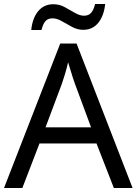

<svg xmlns="http://www.w3.org/2000/svg" viewBox="-20 -933 679 953"><path d="M545 0 459 -221H176L91 0H0L279 -717H360L638 0ZM352 -517Q349 -525 342 -546Q335 -567 328.5 -589.5Q322 -612 318 -624Q311 -593 302 -563.5Q293 -534 287 -517L206 -301H432ZM135 -784Q141 -843 169.5 -877.5Q198 -912 245 -912Q275 -912 301.5 -897.5Q328 -883 352 -869Q376 -855 397 -855Q420 -855 432.5 -869.5Q445 -884 452 -913H502Q496 -855 468 -820Q440 -785 393 -785Q365 -785 338.5 -799Q312 -813 287.5 -827.5Q263 -842 241 -842Q217 -842 205 -827.5Q193 -813 186 -784Z"/></svg>

Font: Noto Sans Sharada
Style: Regular
Weight: 400
Designer: Monotype Design Team
Foundry: Monotype Imaging Inc.
Version: Version 2.006; ttfautohint (v1.8.4.7-5d5b)